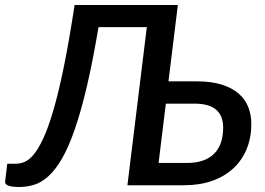

<svg xmlns="http://www.w3.org/2000/svg" viewBox="-54 -740 1058 767"><path d="M656.5 -720 619 -415H733Q790.5 -415 831.8 -402Q873 -389 899.2 -366.2Q925.5 -343.5 937.8 -312.2Q950 -281 950 -245Q950 -190 931.5 -145Q913 -100 878.5 -67.8Q844 -35.5 794.2 -17.8Q744.5 0 681.5 0H455L532.5 -631.5H339.5Q316.5 -494.5 292.8 -393.8Q269 -293 244.2 -222Q219.5 -151 193.5 -106.2Q167.5 -61.5 140 -36.5Q112.5 -11.5 83.2 -2.2Q54 7 23 7Q-36.5 7 -33.5 -15L-25 -86H9.5Q26 -86 43.8 -93Q61.5 -100 80.2 -122.2Q99 -144.5 118.8 -186.8Q138.5 -229 159.2 -299.5Q180 -370 201 -473Q222 -576 244 -720ZM608.5 -326 579.5 -89H692.5Q730 -89 757.2 -98.8Q784.5 -108.5 802.2 -126.8Q820 -145 828.8 -171.2Q837.5 -197.5 837.5 -230Q837.5 -252.5 831 -270.2Q824.5 -288 810.8 -300.5Q797 -313 775 -319.5Q753 -326 722 -326Z"/></svg>

Font: Lato Semibold
Style: Italic
Weight: 600
Italic angle: -7°
Designer: Lukasz Dziedzic
Foundry: tyPoland Lukasz Dziedzic
Version: Version 2.006; 2014-01-15